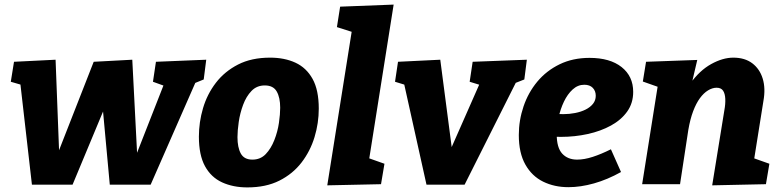

<svg xmlns="http://www.w3.org/2000/svg" viewBox="-20 -802 3403 836"><path d="M119 2 68 -443 82 -430 27 -446 41 -533 222 -542 239 -99H218L388 -533L556 -542L579 -94H560L698 -446L707 -424L646 -446L659 -533L878 -542L867 -456L818 -436L836 -454L636 2H458L420 -411L466 -406L296 2Z M1156 -551Q1219 -551 1266.5 -529Q1314 -507 1341 -458.5Q1368 -410 1368 -329Q1368 -266 1349.5 -205Q1331 -144 1293 -94.5Q1255 -45 1196.5 -15.5Q1138 14 1057 14Q995 14 947 -8Q899 -30 872.5 -78.5Q846 -127 846 -207Q846 -270 864 -331Q882 -392 920 -441.5Q958 -491 1016.5 -521Q1075 -551 1156 -551ZM1133 -430Q1098 -430 1075 -406Q1052 -382 1038.5 -345.5Q1025 -309 1019.5 -271Q1014 -233 1014 -205Q1014 -160 1028.5 -133.5Q1043 -107 1079 -107Q1114 -107 1137 -131Q1160 -155 1174.5 -192Q1189 -229 1194.5 -267Q1200 -305 1200 -333Q1200 -377 1185 -403.5Q1170 -430 1133 -430Z M1405 5 1524 -744 1582 -641 1447 -684 1461 -773 1694 -782 1575 -31 1513 -139 1654 -89 1639 0Z M1837 2 1738 -444 1749 -431 1700 -446 1713 -533 1897 -542 1957 -83 1916 -92 2072 -446 2077 -430 2025 -446 2038 -533 2274 -542 2263 -456 2202 -432 2229 -448 2003 2Z M2455 13Q2394 13 2345 -11Q2296 -35 2267.5 -85.5Q2239 -136 2239 -214Q2239 -278 2259.5 -338.5Q2280 -399 2319.5 -446.5Q2359 -494 2416.5 -522Q2474 -550 2547 -550Q2636 -550 2686.5 -510Q2737 -470 2737 -402Q2737 -353 2711 -316.5Q2685 -280 2640.5 -255.5Q2596 -231 2539.5 -218.5Q2483 -206 2422 -206Q2410 -206 2401.5 -206.5Q2393 -207 2387 -207L2396 -307Q2405 -306 2414.5 -305.5Q2424 -305 2433 -305Q2459 -305 2484.5 -310Q2510 -315 2530 -325Q2550 -335 2562 -350Q2574 -365 2574 -385Q2574 -406 2561 -419.5Q2548 -433 2524 -433Q2496 -433 2473.5 -412.5Q2451 -392 2435.5 -359.5Q2420 -327 2412 -289.5Q2404 -252 2404 -218Q2404 -159 2428 -133Q2452 -107 2493 -107Q2524 -107 2561 -119Q2598 -131 2640 -152L2684 -53Q2625 -20 2566.5 -3.5Q2508 13 2455 13Z M3081 5 3134 -322Q3139 -349 3138 -371.5Q3137 -394 3128.5 -407Q3120 -420 3100 -420Q3082 -420 3063 -408.5Q3044 -397 3027.5 -374.5Q3011 -352 2998 -317.5Q2985 -283 2977 -236L2941 0H2776L2856 -504L2915 -399L2779 -447L2793 -533L3016 -541L2979 -383L2927 -290Q2944 -380 2985 -437.5Q3026 -495 3076.5 -523Q3127 -551 3173 -551Q3223 -551 3255.5 -526.5Q3288 -502 3301 -459.5Q3314 -417 3304 -362L3260 -86L3189 -139L3330 -89L3315 0Z"/></svg>

Font: Bitter Thin ExtraBold
Style: Italic
Weight: 800
Italic angle: -9°
Version: Version 2.002